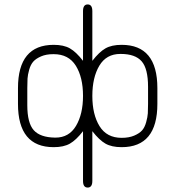

<svg xmlns="http://www.w3.org/2000/svg" viewBox="-20 -663 790 865"><path d="M396 -72V152Q396 182 375 182Q354 182 354 152V-72Q323 -32 295 -16Q267 0 222 0Q61 0 61 -195V-266Q61 -461 222 -461Q267 -461 295 -445Q323 -429 354 -389V-613Q354 -643 375 -643Q396 -643 396 -613V-389Q427 -429 455 -445Q483 -461 528 -461Q689 -461 689 -266V-195Q689 0 528 0Q483 0 455 -16Q427 -32 396 -72ZM647 -195V-272Q647 -354 618 -387Q589 -420 524 -420H522Q459 -420 427.5 -367Q396 -314 396 -231Q396 -147 428.5 -94.5Q461 -42 528 -42Q561 -42 584.5 -52Q608 -62 620 -75.5Q632 -89 638.5 -112.5Q645 -136 646 -152.5Q647 -169 647 -195ZM103 -266V-189Q103 -109 132 -76.5Q161 -44 228 -43H230Q291 -43 322.5 -96Q354 -149 354 -231Q354 -315 321.5 -367Q289 -419 222 -419H220Q188 -419 165 -409Q142 -399 130 -385.5Q118 -372 111.5 -349Q105 -326 104 -309Q103 -292 103 -266Z"/></svg>

Font: Jura Light
Style: Regular
Weight: 300
Designer: Daniel Johnson, Alexei Vanyashin
Foundry: Daniel Johnson
Version: Version 5.103